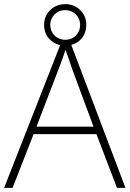

<svg xmlns="http://www.w3.org/2000/svg" viewBox="-20 -912 630 932"><path d="M548 0H589L326 -694C369 -705 399 -742 399 -792C399 -849 354 -892 297 -892C240 -892 194 -850 194 -791C194 -739 228 -703 272 -693L0 0H41L143 -261H448ZM297 -719C254 -719 224 -751 224 -791C224 -832 256 -863 297 -863C336 -863 369 -832 369 -791C369 -751 340 -719 297 -719ZM330 -578 434 -297H157L265 -578C275 -604 288 -638 298 -670C310 -636 323 -600 330 -578Z"/></svg>

Font: Noto Sans Cherokee ExtraLight
Style: Regular
Weight: 200
Designer: Monotype Design Team
Foundry: Monotype Imaging Inc.
Version: Version 2.001